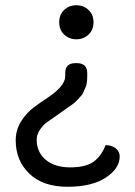

<svg xmlns="http://www.w3.org/2000/svg" viewBox="-20 -705 517 733"><path d="M229 -414V-426Q229 -464 268 -464H273Q313 -464 313 -426V-414Q313 -385 306.5 -371.5Q300 -358 297.5 -351Q295 -344 285.5 -334.5Q276 -325 272.5 -320.5Q269 -316 255.5 -306Q242 -296 238 -294Q228 -286 199.5 -266.5Q171 -247 157.5 -237Q144 -227 132 -209Q120 -191 120 -172Q120 -124 154.5 -95Q189 -66 248 -66Q307 -66 337 -87.5Q367 -109 383 -151Q406 -151 421.5 -139Q437 -127 437 -108Q437 -62 384 -27Q331 8 237.5 8Q144 8 92 -42Q40 -92 40 -169Q40 -208 59.5 -240Q79 -272 106.5 -293Q134 -314 162 -332Q229 -377 229 -414ZM337 -620Q337 -591 318 -573Q299 -555 271.5 -555Q244 -555 225 -573Q206 -591 206 -620Q206 -649 225 -667Q244 -685 271.5 -685Q299 -685 318 -667Q337 -649 337 -620Z"/></svg>

Font: Merge One
Style: Regular
Weight: 400
Designer: Kosal Sen
Foundry: Philatype
Version: Version 1.001